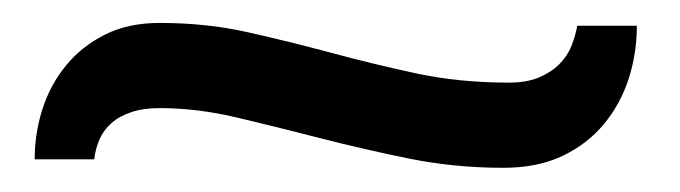

<svg xmlns="http://www.w3.org/2000/svg" viewBox="-20 -320 584 165"><path d="M9.8 -183.1Q9.8 -205.6 16.6 -226.6Q23.4 -247.6 36.9 -263.9Q50.3 -280.3 70.3 -290.3Q90.3 -300.3 117.2 -300.3Q157.7 -300.3 193.4 -292.2Q229 -284.2 264.4 -274.7Q299.8 -265.1 336.9 -257.1Q374 -249 417.5 -249Q432.6 -249 443.1 -253.4Q453.6 -257.8 460.7 -264.9Q467.8 -272 471.2 -280.8Q474.6 -289.6 476.1 -297.9H527.3Q527.3 -274.4 520.3 -252.4Q513.2 -230.5 499 -213.4Q484.9 -196.3 463.4 -186Q441.9 -175.8 412.6 -175.8Q370.6 -175.8 331.1 -183.8Q291.5 -191.9 254.6 -201.4Q217.8 -210.9 183.6 -219Q149.4 -227.1 117.2 -227.1Q103 -227.1 92.8 -223.6Q82.5 -220.2 75.7 -214.1Q68.8 -208 65.4 -200Q62 -191.9 61 -183.1Z"/></svg>

Font: Andika Viet
Style: Regular
Weight: 400
Designer: Victor Gaultney, Annie Olsen, Julie Remington, Don Collingsworth, Eric Hays, Becca Hirsbrunner
Foundry: SIL International
Version: Version 5.000